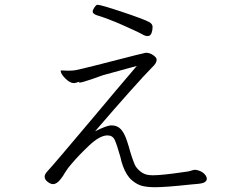

<svg xmlns="http://www.w3.org/2000/svg" viewBox="-20 -756 1040 804"><path d="M584 -608Q553 -625 490 -652.5Q427 -680 386 -692Q368 -698 368 -708Q368 -714 375.5 -725Q383 -736 388 -736Q402 -736 490.5 -706.5Q579 -677 604 -664Q619 -656 619 -643Q619 -630 614.5 -617.5Q610 -605 598 -605Q591 -605 584 -608ZM177 -37Q200 -61 385 -281Q465 -377 553 -480L411 -441Q296 -399 313 -414Q309 -413 301.5 -410.5Q294 -408 289 -408Q273 -408 253.5 -427.5Q234 -447 234 -460Q234 -461 239 -461L265 -460Q283 -460 296 -462Q332 -469 548 -525L586 -534Q587 -535 592 -535Q607 -535 621.5 -525Q636 -515 636 -506Q636 -491 616 -473Q589 -446 523 -372Q457 -298 378 -206Q427 -231 447 -231Q471 -231 486 -215Q501 -199 512 -165L519 -143Q532 -95 545 -65Q552 -51 568 -38Q584 -25 604 -23L619 -22Q658 -22 746 -35L767 -38Q774 -39 782.5 -42Q791 -45 797 -45Q801 -45 804 -44Q823 -40 834.5 -29Q846 -18 846 -7V-6Q845 2 837 7Q829 12 808 14L775 17Q674 28 628 28Q600 28 577.5 23Q555 18 532.5 -1Q510 -20 495 -60Q488 -79 484 -99Q469 -152 460 -171Q451 -189 430 -189Q398 -189 353 -146.5Q308 -104 278 -68Q266 -55 252 -33Q244 -18 234 -6Q218 15 202 15Q192 15 179.5 5.5Q167 -4 167 -16Q167 -26 177 -37Z"/></svg>

Font: JyunsaiKaai Light
Style: Regular
Weight: 300
Designer: Fontworks Inc.
Version: Version 0.030;April 7, 2024;FontCreator 14.0.0.2901 64-bit